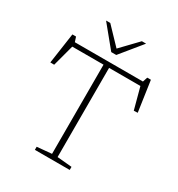

<svg xmlns="http://www.w3.org/2000/svg" viewBox="-209 -1047 1100 1184"><g transform="rotate(30 341.0 -455.0)"><path d="M321 -693.5H360.5V-31.5L465 -22V0H217V-22L321 -31.5ZM607.5 -666.5H74L101.5 -678L57.5 -514L30 -514.5L61.5 -732H87.5L101 -690.5L78 -698H611.5L581 -690.5L594.5 -732H620.5L652 -515L624.5 -514L580.5 -678ZM348.5 -784.5H333L453.5 -910H483.5L359 -757.5H323.5L198.5 -910H228.5Z"/></g></svg>

Font: Newsreader 9pt ExtraLight
Style: Regular
Weight: 250
Designer: Hugues Gentile
Foundry: Production Type
Version: Version 1.003